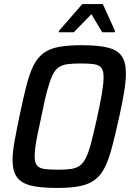

<svg xmlns="http://www.w3.org/2000/svg" viewBox="-20 -919 648 947"><path d="M261 8Q179 8 131.5 -4Q84 -16 63 -46Q42 -76 42 -130Q42 -168 51.5 -221Q61 -274 76 -346Q94 -432 109.5 -493.5Q125 -555 144.5 -594.5Q164 -634 194 -656.5Q224 -679 269.5 -687.5Q315 -696 382 -696Q465 -696 512.5 -684Q560 -672 580.5 -642Q601 -612 601 -557Q601 -519 592.5 -466.5Q584 -414 568 -342Q549 -256 533 -195Q517 -134 497.5 -94.5Q478 -55 448.5 -32.5Q419 -10 374 -1Q329 8 261 8ZM266 -82Q304 -82 329.5 -85.5Q355 -89 373 -101.5Q391 -114 404.5 -142Q418 -170 430.5 -218.5Q443 -267 460 -344Q476 -417 483.5 -463.5Q491 -510 491 -539Q491 -571 479.5 -585Q468 -599 443 -602.5Q418 -606 377 -606Q339 -606 313 -602.5Q287 -599 269 -586.5Q251 -574 238 -546Q225 -518 212 -469.5Q199 -421 184 -344Q173 -295 165.5 -258Q158 -221 154.5 -194.5Q151 -168 151 -148Q151 -117 162.5 -103Q174 -89 199.5 -85.5Q225 -82 266 -82ZM270 -760 271 -767 386 -899H487L547 -767L546 -760H484L431 -849L344 -760Z"/></svg>

Font: Saira SemiCondensed Medium
Style: Italic
Weight: 500
Width: 4
Italic angle: -12°
Designer: Hector Gatti with collaboration of the Omnibus-Type team
Foundry: Omnibus-Type
Version: Version 1.101